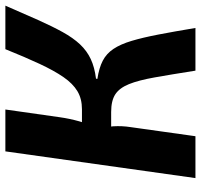

<svg xmlns="http://www.w3.org/2000/svg" viewBox="-36 -694 730 697"><g transform="rotate(-90 328.5 -345.0)"><path d="M657 -690Q628 -623 605 -571.5Q582 -520 561 -482Q540 -444 516.5 -419Q493 -394 463 -380Q433 -366 392 -361L391 -356Q431 -350 457 -336.5Q483 -323 500 -297.5Q517 -272 529 -232Q541 -192 552 -135Q563 -78 576 0H421Q407 -89 396.5 -148Q386 -207 372 -241.5Q358 -276 335 -291Q312 -306 271 -306L281 -412Q319 -412 346.5 -428.5Q374 -445 397.5 -479Q421 -513 445.5 -565.5Q470 -618 499 -690ZM280 -690 252 -493Q247 -457 237 -421.5Q227 -386 211 -357Q217 -329 219 -298Q221 -267 216 -235L183 0H31L128 -690ZM325 -412 310 -306H186L201 -412Z"/></g></svg>

Font: Exo 2
Style: Bold Italic
Weight: 700
Italic angle: -8°
Designer: Natanael Gama
Foundry: Natanael Gama
Version: Version 2.010